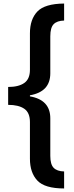

<svg xmlns="http://www.w3.org/2000/svg" viewBox="-20 -820 419 1084"><path d="M342 244Q233 244 191 199.5Q149 155 149 76V-131Q149 -184 117 -206Q85 -228 26 -228V-329Q85 -329 117 -351.5Q149 -374 149 -426V-632Q149 -711 191 -755Q233 -799 342 -800V-704Q302 -703 283 -683.5Q264 -664 264 -615V-406Q264 -302 149 -282V-276Q264 -256 264 -152V60Q264 108 283 127.5Q302 147 342 148Z"/></svg>

Font: Noto Sans Malayalam SemiBold
Style: Regular
Weight: 600
Designer: Jelle Bosma - Monotype Design Team
Foundry: Monotype Imaging Inc.
Version: Version 2.104; ttfautohint (v1.8.4.7-5d5b)